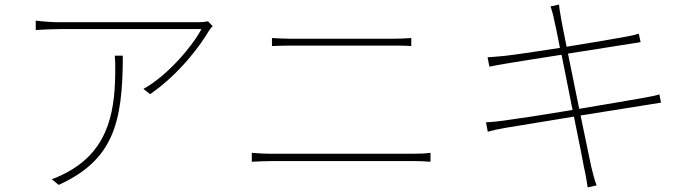

<svg xmlns="http://www.w3.org/2000/svg" viewBox="-20 -789 3020 838"><path d="M481 -546C483 -526 483 -508 483 -491C483 -322 463 -143 280 -41C261 -30 228 -14 206 -7L236 18C474 -90 516 -252 516 -546ZM888 -696C878 -694 861 -692 851 -692H241C208 -692 167 -695 136 -699V-658C167 -660 208 -662 241 -662H859C820 -587 710 -458 606 -401L635 -378C764 -466 859 -597 892 -655C897 -663 903 -669 908 -675Z M1079 -83C1108 -84 1130 -86 1163 -86H1787C1811 -86 1835 -85 1859 -83V-122C1835 -119 1813 -118 1787 -118H1163C1130 -118 1108 -120 1079 -122ZM1167 -588C1194 -589 1215 -590 1246 -590H1689C1720 -590 1749 -590 1775 -588V-623C1749 -621 1721 -620 1689 -620H1246C1215 -620 1194 -622 1167 -623Z M2858 -377C2842 -372 2822 -368 2784 -361C2728 -351 2620 -333 2508 -314L2459 -555L2725 -597C2748 -601 2768 -604 2776 -605L2768 -642C2758 -639 2745 -635 2718 -630C2669 -621 2561 -602 2453 -585C2439 -653 2430 -702 2429 -708C2426 -728 2421 -751 2420 -769L2383 -761C2389 -743 2395 -723 2399 -700C2401 -694 2411 -647 2424 -580C2323 -564 2226 -550 2182 -545C2150 -542 2127 -540 2108 -539L2116 -498C2131 -501 2156 -506 2186 -511C2232 -519 2329 -534 2431 -550C2445 -479 2463 -391 2479 -309C2353 -288 2228 -269 2174 -262C2153 -259 2122 -256 2101 -255L2109 -214C2130 -220 2151 -225 2186 -231C2239 -240 2361 -260 2485 -280C2508 -167 2527 -72 2529 -58C2536 -29 2540 -2 2545 29L2584 20C2574 -4 2567 -36 2560 -64C2557 -76 2538 -171 2514 -285C2622 -302 2728 -319 2790 -329C2827 -335 2850 -339 2865 -341Z"/></svg>

Font: Genne Gothic ExtraLight
Style: Regular
Weight: 250
Designer: Ryoko NISHIZUKA (kana & ideographs); Paul D. Hunt (Latin, Greek & Cyrillic); Wenlong ZHANG (bopomofo); Sandoll Communica
Foundry: Adobe Systems Incorporated
Version: Version 1.004;PS 1.004;hotconv 16.6.51;makeotf.lib2.5.65220